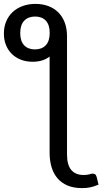

<svg xmlns="http://www.w3.org/2000/svg" viewBox="-75 -784 526 987"><path d="M104.5 -530Q140 -530 160.2 -551.2Q180.5 -572.5 180.5 -615Q180.5 -656 160.8 -677.5Q141 -699 105.5 -699Q70 -699 49.5 -677.5Q29 -656 29 -614Q29 -572.5 49.2 -551.2Q69.5 -530 104.5 -530ZM431.5 165Q409.5 174.5 390.2 178.8Q371 183 347 183Q304 183 272.5 169.8Q241 156.5 220.5 132.5Q200 108.5 190 75Q180 41.5 180 0.5V-493Q145 -466.5 93 -466.5Q60 -466.5 32.8 -477Q5.5 -487.5 -14 -506.5Q-33.5 -525.5 -44.2 -552.2Q-55 -579 -55 -611.5Q-55 -646 -43 -674.2Q-31 -702.5 -9.8 -722.2Q11.5 -742 41.5 -753Q71.5 -764 107.5 -764Q143.5 -764 173.5 -752.8Q203.5 -741.5 224.8 -720.2Q246 -699 257.8 -668Q269.5 -637 269.5 -597.5V10.5Q269.5 63.5 291.2 89.5Q313 115.5 355 115.5Q374 115.5 384.8 112Q395.5 108.5 401.5 108.5Q408 108.5 413.5 111.8Q419 115 422 126Z"/></svg>

Font: Lato-Regular
Style: Regular
Weight: 400
Designer: Lukasz Dziedzic with Adam Twardoch and Botio Nikoltchev
Foundry: tyPoland Lukasz Dziedzic
Version: Version 2.015; 2015-08-06; http://www.latofonts.com/